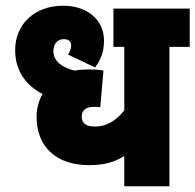

<svg xmlns="http://www.w3.org/2000/svg" viewBox="-20 -652 684 672"><path d="M644 -488V-622H377V-488H415V-266C388 -231 354 -209 312 -209C284 -209 266 -219 266 -244C266 -267 282 -278 309 -278C316 -278 324 -278 331 -277L342 -405C329 -408 305 -409 294 -409C276 -409 258 -408 241 -405C202 -414 166 -436 167 -474C167 -499 182 -515 203 -515C221 -515 229 -506 229 -492C229 -479 222 -467 218 -461L313 -416C331 -442 344 -466 344 -511C344 -579 289 -632 201 -632C101 -632 33 -567 33 -477C33 -402 73 -352 129 -323C115 -299 108 -271 108 -243C108 -141 174 -74 292 -74C347 -74 381 -85 415 -106V0H573V-488Z"/></svg>

Font: Noto Sans Devanagari UI Condensed Black
Style: Regular
Weight: 900
Width: 3
Designer: Jelle Bosma - Monotype Design Team
Foundry: Monotype Imaging Inc.
Version: Version 2.004